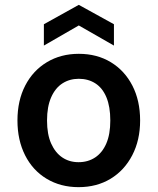

<svg xmlns="http://www.w3.org/2000/svg" viewBox="-20 -760 650 792"><path d="M304 12Q230 12 172.5 -22.5Q115 -57 83.5 -119.5Q52 -182 52 -263Q52 -345 84 -407Q116 -469 173.5 -503.5Q231 -538 305 -538Q380 -538 437 -503.5Q494 -469 526 -407Q558 -345 558 -263Q558 -182 525.5 -119.5Q493 -57 436 -22.5Q379 12 304 12ZM304 -91Q343 -91 372.5 -110.5Q402 -130 418.5 -168Q435 -206 435 -263Q435 -320 419 -358.5Q403 -397 373.5 -416Q344 -435 305 -435Q267 -435 237.5 -416Q208 -397 191 -358.5Q174 -320 174 -263Q174 -206 191 -168Q208 -130 237 -110.5Q266 -91 304 -91ZM161 -572V-660L305 -740L450 -660V-572L305 -655Z"/></svg>

Font: DM Sans 9pt SemiBold
Style: Regular
Weight: 600
Version: Version 4.004;gftools[0.9.30]